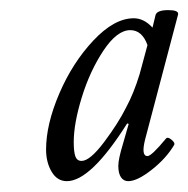

<svg xmlns="http://www.w3.org/2000/svg" viewBox="-20 -625 363 370"><path d="M108.9 -275.9Q90.3 -275.9 79.6 -293.9Q68.8 -312 68.8 -336.9Q68.8 -385.3 94.2 -444.6Q119.6 -503.9 159.9 -546.9Q200.2 -589.8 237.8 -589.8Q257.3 -589.8 273.9 -571.8L279.8 -596.2Q282.7 -605.5 304.2 -605.5Q323.2 -605.5 323.2 -598.6Q323.2 -597.7 323.2 -597.2L259.8 -356.9Q251.5 -324.2 264.2 -324.2Q272 -324.2 299.8 -357.9Q303.2 -361.8 310.3 -356Q317.4 -350.1 315.9 -346.2Q300.8 -320.3 272.7 -298.1Q244.6 -275.9 227.1 -275.9Q218.3 -275.9 213.1 -283.4Q208 -291 208 -305.2Q208 -318.4 216.8 -347.2L228 -386.2L225.1 -387.2Q154.8 -275.9 108.9 -275.9ZM137.2 -314.9Q153.3 -314.9 180.7 -351.3Q208 -387.7 223.1 -418Q237.8 -445.3 249 -481.9L264.2 -538.1Q253.9 -566.9 231 -566.9Q205.6 -566.9 179.4 -527.6Q153.3 -488.3 137.7 -437.7Q122.1 -387.2 122.1 -351.1Q122.1 -332.5 125.2 -323.7Q128.4 -314.9 137.2 -314.9Z"/></svg>

Font: Junicode SmCond Light
Style: Italic
Weight: 300
Width: 4
Italic angle: -11°
Designer: Peter S. Baker
Version: Version 2.206